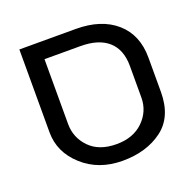

<svg xmlns="http://www.w3.org/2000/svg" viewBox="-110 -711 827 823"><g transform="rotate(-20 303.5 -300.0)"><path d="M61 -222V-600H318Q434 -600 501.5 -541Q569 -482 569 -378V-222Q569 -108 496.5 -54Q424 0 315 0Q206 0 133.5 -65.5Q61 -131 61 -222ZM482 -372Q482 -446 438.5 -485Q395 -524 311 -524H148V-228Q148 -166 191.5 -121Q235 -76 315 -76Q391 -76 436.5 -120.5Q482 -165 482 -228Z"/></g></svg>

Font: ColatingCofangSans
Style: Regular
Weight: 400
Foundry: GNU
Version: Version 412.227;June 27, 2022;FontCreator 11.0.0.2412 32-bit